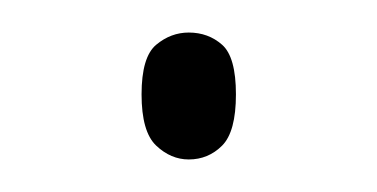

<svg xmlns="http://www.w3.org/2000/svg" viewBox="-20 -93 232 118"><path d="M96 5Q85 5 76 -3.5Q67 -12 67 -35Q67 -58 76 -65.5Q85 -73 96 -73Q108 -73 116.5 -65.5Q125 -58 125 -35Q125 -12 116.5 -3.5Q108 5 96 5Z"/></svg>

Font: Noto Serif Telugu Thin
Style: Regular
Weight: 100
Designer: Jelle Bosma - Monotype Design Team
Foundry: Monotype Imaging Inc.
Version: Version 2.005; ttfautohint (v1.8.4.7-5d5b)